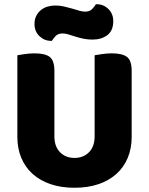

<svg xmlns="http://www.w3.org/2000/svg" viewBox="-20 -869 704 907"><path d="M332 18Q269 18 219 1Q169 -16 134 -47.5Q99 -79 80.5 -123.5Q62 -168 62 -222V-608Q74 -610 97 -613.5Q120 -617 143 -617Q193 -617 215 -600Q237 -583 237 -534V-225Q237 -177 263.5 -150Q290 -123 332 -123Q374 -123 400.5 -150Q427 -177 427 -225V-608Q439 -610 462 -613.5Q485 -617 508 -617Q558 -617 580 -600Q602 -583 602 -534V-222Q602 -168 583.5 -123.5Q565 -79 530 -47.5Q495 -16 445 1Q395 18 332 18ZM241 -843Q262 -843 282 -838.5Q302 -834 320.5 -828.5Q339 -823 354.5 -818.5Q370 -814 382 -814Q404 -814 416 -827Q428 -840 433 -849H437Q469 -849 492 -826.5Q515 -804 515 -769Q515 -724 487 -703Q459 -682 417 -682Q393 -682 372.5 -686.5Q352 -691 335 -696.5Q318 -702 303 -706.5Q288 -711 276 -711Q254 -711 242.5 -698.5Q231 -686 225 -676H221Q190 -676 166.5 -698Q143 -720 143 -756Q143 -778 151.5 -794.5Q160 -811 174 -822Q188 -833 205.5 -838Q223 -843 241 -843Z"/></svg>

Font: Baloo Thambi 2 ExtraBold
Style: Regular
Weight: 800
Designer: Aadarsh Rajan and Ek Type
Foundry: Ek Type
Version: Version 1.640;hotconv 1.0.111;makeotfexe 2.5.65597; ttfautoh